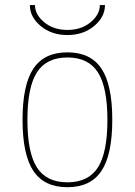

<svg xmlns="http://www.w3.org/2000/svg" viewBox="-20 -740 540 769"><path d="M379.9 -719.7H400.4Q400.4 -671.9 356.9 -635.7Q313.5 -599.6 250 -599.6Q186.5 -599.6 143.1 -635.7Q99.6 -671.9 99.6 -719.7H120.1Q120.1 -681.6 157.2 -650.9Q194.3 -620.1 250 -620.1Q305.7 -620.1 342.8 -650.9Q379.9 -681.6 379.9 -719.7ZM386.2 -55.2Q342.8 9.8 250 9.8Q157.2 9.8 113.8 -55.2Q70.3 -120.1 70.3 -260.3Q70.3 -400.4 113.8 -465.3Q157.2 -530.3 250 -530.3Q342.8 -530.3 386.2 -465.3Q429.7 -400.4 429.7 -260.3Q429.7 -120.1 386.2 -55.2ZM127.9 -69.3Q166 -9.8 250 -9.8Q334 -9.8 372.1 -69.3Q410.2 -128.9 410.2 -259.8Q410.2 -390.6 372.1 -450.2Q334 -509.8 250 -509.8Q166 -509.8 127.9 -450.2Q89.8 -390.6 89.8 -259.8Q89.8 -128.9 127.9 -69.3Z"/></svg>

Font: Mgen+ 1mn thin
Style: Regular
Weight: 100
Designer: [Source Han Sans]
Ryoko NISHIZUKA  (kana & ideographs); Paul D. Hunt (Latin, Greek & Cyrillic); Wenlong ZHANG  (bopomofo
Version: Version 1.059.20150602